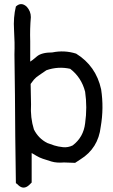

<svg xmlns="http://www.w3.org/2000/svg" viewBox="-20 -781 540 915"><path d="M55.7 -750Q81.1 -773.4 107.4 -749Q127 -727.5 127 -699.2Q122.1 -642.6 124 -585Q124 -535.2 124 -487.3Q132.8 -492.2 155.3 -511.7Q177.7 -531.2 229.5 -531.2Q287.1 -543 342.8 -525.4Q437.5 -466.8 461.9 -355.5Q475.6 -266.6 460 -176.8Q448.2 -74.2 363.3 -21.5Q350.6 -12.7 337.9 -4.9Q311.5 -5.9 285.2 -6.8Q250 -3.9 225.6 -11.2Q201.2 -18.6 184.1 -24.4Q167 -30.3 154.3 -38.1Q141.6 -45.9 130.9 -51.8V18.6V88.9Q124 95.7 119.1 100.6Q92.8 125 67.4 101.6Q62.5 95.7 55.7 91.8Q53.7 -21.5 52.7 -132.8Q51.8 -328.1 48.8 -521.5Q50.8 -578.1 46.9 -638.2Q43 -698.2 55.7 -750ZM314.5 -453.1Q256.8 -465.8 201.2 -446.3Q184.6 -434.6 167.5 -423.3Q150.4 -412.1 141.1 -400.9Q131.8 -389.6 126 -380.9Q127 -332 127.9 -283.2Q124 -220.7 141.6 -164.1Q163.1 -121.1 205.1 -99.6Q219.7 -93.8 238.3 -87.9Q256.8 -82 280.3 -79.6Q303.7 -77.1 326.2 -87.9Q377.9 -127 385.7 -193.4Q396.5 -269.5 385.7 -343.8Q368.2 -412.1 314.5 -453.1Z"/></svg>

Font: JasonHandwriting1
Style: Regular
Weight: 400
Version: Version 1.48.20